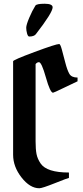

<svg xmlns="http://www.w3.org/2000/svg" viewBox="-20 -1005 444 1025"><path d="M188 -673Q178 -673 170 -663V-250Q170 -208 175 -182.5Q180 -157 197 -132Q230 -84 348 -84V-55Q343 -55 274 -27.5Q205 0 190 0Q140 0 95 -57.5Q50 -115 50 -179V-678Q50 -685 164.5 -727.5Q279 -770 296 -770Q302 -770 310 -741Q318 -712 328.5 -671Q339 -630 350.5 -610.5Q362 -591 394 -591V-571Q372 -561 319.5 -535.5Q267 -510 263 -510Q248 -510 225 -591.5Q202 -673 188 -673ZM169 -975Q175 -985 218 -985Q261 -985 261 -966Q261 -938 171 -822Q161 -810 136 -810Q129 -810 124.5 -826Q120 -842 120 -857Q120 -872 136 -910Q152 -948 169 -975Z"/></svg>

Font: Pirata One
Style: Regular
Weight: 400
Designer: Rodrigo Fuenzalida, Nicolas Massi
Foundry: Rodrigo Fuenzalida, Nicolas Massi
Version: Version 1.001